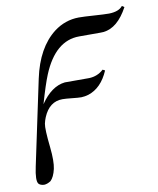

<svg xmlns="http://www.w3.org/2000/svg" viewBox="-78 -513 660 802"><g transform="rotate(-10 251.5 -111.5)"><path d="M503.4 -444.8Q460 -363.8 399.4 -357.4Q393.1 -356.9 386.7 -356.9H295.9Q194.3 -356.9 139.2 -223.1Q123 -183.6 100.1 -104Q146 -171.9 203.6 -178.2H306.6Q342.3 -179.2 368.2 -203.1L377.9 -198.2Q347.7 -127.9 291 -109.9Q275.9 -105.5 261.2 -105Q247.6 -105 221.7 -107.9Q194.8 -110.8 181.6 -110.8Q126 -110.8 100.1 -49.3Q94.7 -36.1 91.8 -22.9Q87.4 -1.5 96.2 78.6Q102.5 138.7 95.7 169.9Q87.9 203.6 72.8 217.8Q58.1 227.5 44.4 228Q28.8 227.1 21.5 219.2Q10.3 205.1 22.9 147L99.1 -212.9Q126 -339.8 202.6 -398.9Q250 -434.6 307.6 -435.1Q329.6 -435.1 372.6 -432.1Q415 -429.2 436 -429.2Q477.5 -430.2 493.7 -451.2Z"/></g></svg>

Font: Linux Biolinum Slanted O
Style: Slanted
Weight: 400
Designer: Philipp H. Poll
Foundry: Philipp H. Poll
Version: Version 1.0.4